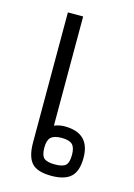

<svg xmlns="http://www.w3.org/2000/svg" viewBox="-90 -579 448 644"><g transform="rotate(15 133.5 -257.0)"><path d="M65 -78V-529H118V-150Q136 -157 154 -157Q242 -157 242 -71Q242 -25 220.5 -5Q199 15 153 15Q104 15 84.5 -6.5Q65 -28 65 -78ZM202 -71Q202 -96 191.5 -106.5Q181 -117 154 -117Q128 -117 117 -106.5Q106 -96 106 -71Q106 -44 116.5 -34.5Q127 -25 154 -25Q182 -25 192 -34.5Q202 -44 202 -71Z"/></g></svg>

Font: Pridi ExtraLight
Style: Regular
Weight: 275
Designer: Katatrad Team
Foundry: CadsonDemak
Version: Version 1.001